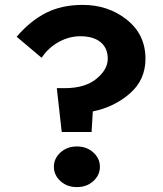

<svg xmlns="http://www.w3.org/2000/svg" viewBox="-20 -740 667 784"><path d="M227 -0.5Q200 -25 200 -59Q200 -93 227 -117.5Q254 -142 294 -142Q334 -142 361 -117.5Q388 -93 388 -59Q388 -25 361 -0.5Q334 24 294 24Q254 24 227 -0.5ZM308 -592Q263 -592 220.5 -569Q178 -546 150 -504L48 -590Q104 -655 168 -687.5Q232 -720 318 -720Q422 -720 498 -659.5Q574 -599 574 -500Q574 -414 510.5 -358.5Q447 -303 359 -285L354 -201H232L212 -380H244Q327 -380 373.5 -418Q420 -456 420 -500Q420 -544 390.5 -568Q361 -592 308 -592Z"/></svg>

Font: renner_700bold
Style: Bold
Weight: 700
Version: Version 003.000 ; ttfautohint (v0.97) -l 8 -r 50 -G 200 -x 1